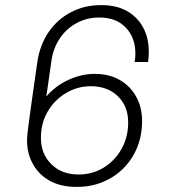

<svg xmlns="http://www.w3.org/2000/svg" viewBox="-20 -716 655 746"><path d="M274 10Q218 10 175.5 -12.5Q133 -35 109 -76.5Q85 -118 85 -173Q85 -181 86.5 -195.5Q88 -210 92 -240.5Q96 -271 104 -327.5Q112 -384 125 -475Q135 -542 169 -591.5Q203 -641 255.5 -668.5Q308 -696 370 -696H376Q432 -696 472.5 -673.5Q513 -651 535.5 -610.5Q558 -570 558 -515Q558 -505 557.5 -495.5Q557 -486 555 -475H503Q505 -486 505.5 -493.5Q506 -501 506 -508Q506 -570 468.5 -609Q431 -648 366 -648Q318 -648 278 -626.5Q238 -605 212.5 -567Q187 -529 180 -481L160 -341Q195 -382 245.5 -405.5Q296 -429 348 -429Q403 -429 444 -406Q485 -383 508.5 -341.5Q532 -300 532 -246Q532 -189 512.5 -142Q493 -95 458.5 -61Q424 -27 378.5 -8.5Q333 10 282 10ZM285 -38Q339 -38 382.5 -64.5Q426 -91 452 -137Q478 -183 478 -241Q478 -303 438 -342Q398 -381 333 -381Q281 -381 236.5 -354.5Q192 -328 165.5 -283Q139 -238 139 -180Q139 -118 179.5 -78Q220 -38 285 -38Z"/></svg>

Font: Chivo Medium Thin
Style: Italic
Weight: 250
Italic angle: -8.05°
Version: Version 2.002